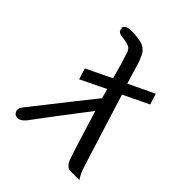

<svg xmlns="http://www.w3.org/2000/svg" viewBox="-195 -813 948 948"><g transform="rotate(45 278.5 -339.5)"><path d="M134 -666Q131 -666 129 -665Q136 -691 173 -691H191Q221 -689 241 -684.5Q261 -680 272.5 -670.5Q284 -661 288.5 -655Q293 -649 300 -632.5Q307 -616 310 -609L319 -579Q324 -562 333.5 -530Q343 -498 345 -492L480 -556L498 -499L365 -435L481 -64Q496 -13 515 12H464Q450 12 443 11Q436 10 425 -1.5Q414 -13 407 -36Q393 -77 367 -162Q341 -247 329 -285Q189 -103 123 -13L111 -1Q105 5 93 10Q92 10 87.5 11Q83 12 81 12Q60 11 53 -11Q51 -20 55 -30Q58 -38 70 -52L86 -72Q90 -78 98.5 -88.5Q107 -99 108 -100L207 -226L308 -353L294 -403L162 -339L144 -397L277 -461L266 -500Q259 -523 258 -530L243 -577Q240 -587 239 -590L235 -603Q234 -606 230 -612L226 -618Q218 -627 199.5 -631.5Q181 -636 166 -637Q151 -638 141 -645Q131 -652 134 -666Z"/></g></svg>

Font: Coval
Style: ExtraLight Italic
Weight: 200
Foundry: Context Ltd
Version: Version 001.000